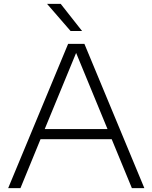

<svg xmlns="http://www.w3.org/2000/svg" viewBox="-20 -965 782 985"><path d="M22 0 329.5 -740H413L720.5 0H656.5L553 -251H188L85 0ZM209.5 -303H531.5L370.5 -693.5ZM342 -806 221.5 -945H291.5L401 -806Z"/></svg>

Font: Encode Sans Expanded Light
Style: Regular
Weight: 300
Width: 7
Designer: Multiple Designers
Foundry: Impallari Type
Version: Version 3.000; ttfautohint (v1.8.3) -l 8 -r 50 -G 200 -x 14 